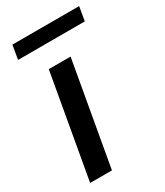

<svg xmlns="http://www.w3.org/2000/svg" viewBox="-177 -773 727 847"><g transform="rotate(-30 186.0 -350.0)"><path d="M24 0 117 -526H228L135 0ZM20 -629 32 -700H372L360 -629Z"/></g></svg>

Font: Archivo SemiExpanded Medium
Style: Italic
Weight: 500
Width: 6
Italic angle: -10°
Designer: Hector Gatti
Foundry: Omnibus-Type
Version: Version 2.001